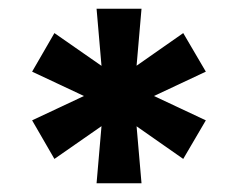

<svg xmlns="http://www.w3.org/2000/svg" viewBox="-20 -725 545 440"><path d="M201.3 -705H304.3L293 -574.4L399.9 -649.2L451.7 -560.8L332.9 -505L451.7 -449.2L399.9 -360.8L293 -435.6L304.3 -305H201.3L212.6 -435.9L104.7 -360.8L53.6 -449.2L172.4 -505L53.6 -560.8L104.7 -649.2L212.6 -574.1Z"/></svg>

Font: TikTok Sans Light
Style: Regular
Weight: 300
Version: Version 4.000